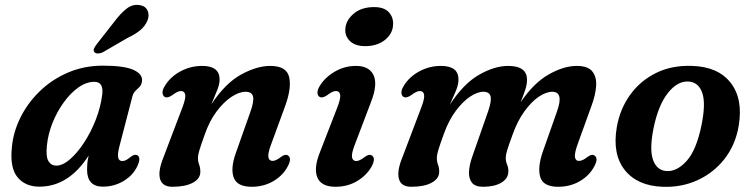

<svg xmlns="http://www.w3.org/2000/svg" viewBox="-20 -739 3022 772"><path d="M460 -150Q452 -119 455.2 -105.2Q458.5 -91.5 471.5 -91.5Q480 -91.5 487.2 -95.5Q494.5 -99.5 505 -108Q521 -120.5 532 -115Q548 -106 533 -72.5Q516 -35 477.8 -11.8Q439.5 11.5 393.5 11.5Q330 11.5 330 -57.5Q330 -69.5 331.2 -82.8Q332.5 -96 336.5 -113.5Q256 11.5 138.5 11.5Q82 11.5 50.8 -26Q19.5 -63.5 27.5 -144Q32.5 -206 61.5 -265Q90.5 -324 139.2 -371.5Q188 -419 252.8 -447Q317.5 -475 394 -475Q479.5 -475 516.8 -458Q554 -441 551 -413.5Q549.5 -398.5 541.5 -390.2Q533.5 -382 525 -374Q516.5 -366 512.5 -352ZM168.5 -153Q164 -108.5 175 -90.8Q186 -73 206.5 -73Q231.5 -73 260.8 -98Q290 -123 317.5 -164.8Q345 -206.5 364.8 -257Q384.5 -307.5 391 -358Q397.5 -410 359.5 -410Q327.5 -410 295.8 -387.8Q264 -365.5 236.8 -328Q209.5 -290.5 191.2 -245Q173 -199.5 168.5 -153ZM439.5 -651.5Q464.5 -685 488.8 -704Q513 -723 541.5 -718.5Q566 -714.5 573.8 -695.5Q581.5 -676.5 572.5 -655.5Q563 -633.5 543.8 -617.5Q524.5 -601.5 492 -586L392 -528Q382.5 -524 373 -524Q363.5 -524 359.5 -529.5Q354.5 -536 358.2 -544.2Q362 -552.5 369 -561.5Z M642 -349.5Q634 -354.5 633.5 -366.2Q633 -378 642.5 -393Q664 -429.5 705 -451.8Q746 -474 793 -474Q863 -474 863 -419.5Q863 -401 853.5 -377Q844 -353 830 -320Q886.5 -405 949.8 -439.5Q1013 -474 1066.5 -474Q1132 -474 1142.5 -429.5Q1153 -385 1126.5 -312.5L1069 -155.5Q1056.5 -121.5 1059.2 -106.8Q1062 -92 1076 -92Q1089.5 -92 1109 -107.5Q1126.5 -121 1138 -114Q1154.5 -103 1137 -70Q1117.5 -33 1078.8 -10.5Q1040 12 992 12Q933.5 12 919.8 -24.8Q906 -61.5 928.5 -124.5L986.5 -288.5Q1002 -331.5 997.5 -350.8Q993 -370 967 -370Q942 -370 911 -349.8Q880 -329.5 851 -291Q822 -252.5 803 -197.5Q788 -155.5 782 -136Q776 -116.5 776 -103.5Q776 -89.5 780.8 -76.8Q785.5 -64 785.5 -48Q785.5 -20.5 755.2 -4.2Q725 12 673 12Q633 12 623.8 -18.8Q614.5 -49.5 636.5 -104.5L712.5 -304.5Q727.5 -343.5 724.8 -358.2Q722 -373 707.5 -373Q694.5 -373 673 -356.5Q653.5 -343 642 -349.5Z M1448.5 -553.5Q1408.5 -553.5 1387.5 -573.5Q1366.5 -593.5 1368.5 -622.5Q1370.5 -657 1401.8 -683.8Q1433 -710.5 1484 -710.5Q1525 -710.5 1543.8 -689.5Q1562.5 -668.5 1560.5 -638.5Q1558.5 -603 1527.5 -578.2Q1496.5 -553.5 1448.5 -553.5ZM1406.5 -157Q1392.5 -121 1395.5 -106.2Q1398.5 -91.5 1412.5 -91.5Q1425.5 -91.5 1446 -107.5Q1463.5 -121 1475 -114Q1492 -103 1474.5 -70Q1454.5 -34 1416 -11Q1377.5 12 1329 12Q1272 12 1256.2 -25Q1240.5 -62 1266 -126L1335.5 -305Q1350.5 -343.5 1347.8 -358.2Q1345 -373 1330.5 -373Q1317.5 -373 1296 -356.5Q1276.5 -343 1265 -349.5Q1257 -354 1256.5 -366Q1256 -378 1265.5 -393Q1286 -427.5 1325.8 -450.8Q1365.5 -474 1411.5 -474Q1464 -474 1481.8 -437.2Q1499.5 -400.5 1472 -329.5Z M1878.5 -108 1942.5 -291Q1957 -332.5 1952.5 -351.2Q1948 -370 1924 -370Q1899 -370 1869.5 -350Q1840 -330 1812 -292.2Q1784 -254.5 1765 -201.5Q1749.5 -159 1743 -138Q1736.5 -117 1736.5 -103.5Q1736.5 -89 1741.2 -76.8Q1746 -64.5 1746 -48.5Q1746 -21 1716 -4.5Q1686 12 1633.5 12Q1592.5 12 1584 -20Q1575.5 -52 1598 -106.5L1673 -304.5Q1688 -343 1685.2 -358Q1682.5 -373 1668 -373Q1655 -373 1633.5 -356.5Q1614 -343 1602.5 -349.5Q1594.5 -354.5 1594 -366.2Q1593.5 -378 1603 -393Q1624.5 -429.5 1665.5 -451.8Q1706.5 -474 1753 -474Q1823.5 -474 1823.5 -419.5Q1823.5 -398.5 1813 -373.5Q1802.5 -348.5 1788.5 -317.5Q1843.5 -402.5 1906 -438.2Q1968.5 -474 2023 -474Q2100.5 -474 2099 -416Q2098.5 -397 2091 -375Q2083.5 -353 2073 -327.5Q2125.5 -405 2186 -439.5Q2246.5 -474 2299.5 -474Q2343 -474 2361 -452.5Q2379 -431 2377 -394.8Q2375 -358.5 2358.5 -314L2302.5 -159Q2289.5 -123 2291.8 -107.5Q2294 -92 2308 -92Q2322.5 -92 2341.5 -107.5Q2359.5 -121 2370 -114Q2387.5 -103 2369.5 -70Q2350.5 -33.5 2311.8 -10.8Q2273 12 2224.5 12Q2164.5 12 2152.5 -26.5Q2140.5 -65 2162.5 -129L2219.5 -290.5Q2248 -370 2200.5 -370Q2176 -370 2146.2 -350Q2116.5 -330 2088 -290.5Q2059.5 -251 2039.5 -193.5Q2025 -154 2019.2 -134.8Q2013.5 -115.5 2013.5 -104.5Q2013.5 -89.5 2019 -77Q2024.5 -64.5 2024 -49Q2023.5 -21 1995.8 -4.5Q1968 12 1922 12Q1890.5 12 1877.5 -4.5Q1864.5 -21 1865.8 -48.2Q1867 -75.5 1878.5 -108Z M2762.5 -474Q2866.5 -471 2917.2 -407Q2968 -343 2950.5 -234.5Q2937.5 -157 2893.8 -100.8Q2850 -44.5 2785.2 -14.8Q2720.5 15 2644.5 12Q2543 8.5 2492.2 -55.2Q2441.5 -119 2460 -227.5Q2472.5 -300 2513 -356.8Q2553.5 -413.5 2617 -445.2Q2680.5 -477 2762.5 -474ZM2657.5 -51.5Q2700 -47 2740.5 -91.5Q2781 -136 2801.5 -240Q2818 -323.5 2803.8 -365.2Q2789.5 -407 2751.5 -411Q2705.5 -415.5 2665.8 -365.5Q2626 -315.5 2607 -219.5Q2591 -137 2605.8 -96Q2620.5 -55 2657.5 -51.5Z"/></svg>

Font: Fraunces 9pt S050 SemiBold
Style: Italic
Weight: 600
Italic angle: -16°
Version: Version 1.000; ttfautohint (v1.8.3)